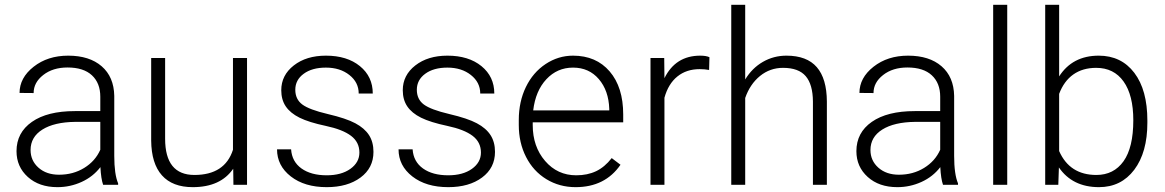

<svg xmlns="http://www.w3.org/2000/svg" viewBox="-20 -770 4853 800"><path d="M48.8 -140.1Q48.8 -217.3 113 -262.2Q177.2 -307.1 292 -307.1H397.9V-367.2Q397.9 -423.8 363 -456.3Q328.1 -488.8 261.2 -488.8Q200.2 -488.8 160.2 -457.5Q120.1 -426.3 120.1 -382.3L61.5 -382.8Q61.5 -445.8 120.1 -491.9Q178.7 -538.1 264.2 -538.1Q352.5 -538.1 403.6 -493.9Q454.6 -449.7 456.1 -370.6V-120.6Q456.1 -43.9 472.2 -5.9V0H409.7Q400.9 -24.9 398.4 -73.7Q367.7 -33.7 320.1 -12Q272.5 9.8 219.2 9.8Q143.1 9.8 95.9 -32.7Q48.8 -75.2 48.8 -140.1ZM107.4 -145Q107.4 -100.6 140.4 -71.3Q173.3 -42 226.1 -42Q284.7 -42 330.8 -70.3Q377 -98.6 397.9 -146V-262.2H293.5Q206.1 -261.2 156.7 -230.2Q107.4 -199.2 107.4 -145Z M609.9 -184.6V-528.3H668V-191.9Q668 -41 790 -41Q917 -41 950.7 -146V-528.3H1009.3V0H952.6L951.7 -66.9Q898.9 9.8 783.2 9.8Q698.7 9.8 654.8 -39.3Q610.8 -88.4 609.9 -184.6Z M1134.3 -147.9H1192.9Q1196.3 -96.7 1236.1 -68.1Q1275.9 -39.6 1341.3 -39.6Q1402.3 -39.6 1439.9 -66.4Q1477.5 -93.3 1477.5 -134.3Q1477.5 -177.7 1442.6 -204.1Q1407.7 -230.5 1337.4 -245.4Q1267.1 -260.3 1228.3 -279.5Q1189.5 -298.8 1170.7 -326.7Q1151.9 -354.5 1151.9 -394Q1151.9 -456.5 1204.1 -497.3Q1256.3 -538.1 1337.9 -538.1Q1426.3 -538.1 1479.7 -494.4Q1533.2 -450.7 1533.2 -380.4H1474.6Q1474.6 -426.8 1435.8 -457.5Q1397 -488.3 1337.9 -488.3Q1280.3 -488.3 1245.4 -462.6Q1210.4 -437 1210.4 -396Q1210.4 -356.4 1239.5 -334.7Q1268.6 -313 1345.5 -294.9Q1422.4 -276.9 1460.7 -256.3Q1499 -235.8 1517.6 -207Q1536.1 -178.2 1536.1 -137.2Q1536.1 -70.3 1482.2 -30.3Q1428.2 9.8 1341.3 9.8Q1249 9.8 1191.7 -34.9Q1134.3 -79.6 1134.3 -147.9Z M1640.6 -147.9H1699.2Q1702.6 -96.7 1742.4 -68.1Q1782.2 -39.6 1847.7 -39.6Q1908.7 -39.6 1946.3 -66.4Q1983.9 -93.3 1983.9 -134.3Q1983.9 -177.7 1949 -204.1Q1914.1 -230.5 1843.8 -245.4Q1773.4 -260.3 1734.6 -279.5Q1695.8 -298.8 1677 -326.7Q1658.2 -354.5 1658.2 -394Q1658.2 -456.5 1710.4 -497.3Q1762.7 -538.1 1844.2 -538.1Q1932.6 -538.1 1986.1 -494.4Q2039.6 -450.7 2039.6 -380.4H1981Q1981 -426.8 1942.1 -457.5Q1903.3 -488.3 1844.2 -488.3Q1786.6 -488.3 1751.7 -462.6Q1716.8 -437 1716.8 -396Q1716.8 -356.4 1745.8 -334.7Q1774.9 -313 1851.8 -294.9Q1928.7 -276.9 1967 -256.3Q2005.4 -235.8 2023.9 -207Q2042.5 -178.2 2042.5 -137.2Q2042.5 -70.3 1988.5 -30.3Q1934.6 9.8 1847.7 9.8Q1755.4 9.8 1698 -34.9Q1640.6 -79.6 1640.6 -147.9Z M2141.6 -249V-270Q2141.6 -346.2 2171.1 -407.2Q2200.7 -468.3 2253.4 -503.2Q2306.2 -538.1 2367.7 -538.1Q2463.9 -538.1 2520.3 -472.4Q2576.7 -406.7 2576.7 -293V-260.3H2199.7V-249Q2199.7 -159.2 2251.2 -99.4Q2302.7 -39.6 2380.9 -39.6Q2427.7 -39.6 2463.6 -56.6Q2499.5 -73.7 2528.8 -111.3L2565.4 -83.5Q2501 9.8 2378.4 9.8Q2311 9.8 2256.6 -23.4Q2202.1 -56.6 2171.9 -116Q2141.6 -175.3 2141.6 -249ZM2201.7 -310.1H2518.6V-316.4Q2516.1 -392.6 2475.1 -440.4Q2434.1 -488.3 2367.7 -488.3Q2301.8 -488.3 2256.6 -439.9Q2211.4 -391.6 2201.7 -310.1Z M2690.4 0V-528.3H2747.6L2748.5 -444.3Q2794.9 -538.1 2897.5 -538.1Q2921.9 -538.1 2936 -531.7L2934.6 -478.5Q2916 -481.9 2895 -481.9Q2840.3 -481.9 2802.5 -451.4Q2764.6 -420.9 2748.5 -362.8V0Z M3026.9 0V-750H3085V-439Q3113.8 -486.3 3158.7 -512.2Q3203.6 -538.1 3256.8 -538.1Q3341.8 -538.1 3383.3 -490.2Q3424.8 -442.4 3425.3 -346.7V0H3367.2V-347.2Q3366.7 -418 3337.2 -452.6Q3307.6 -487.3 3242.7 -487.3Q3188.5 -487.3 3146.7 -453.4Q3105 -419.4 3085 -361.8V0Z M3548.3 -140.1Q3548.3 -217.3 3612.5 -262.2Q3676.8 -307.1 3791.5 -307.1H3897.5V-367.2Q3897.5 -423.8 3862.5 -456.3Q3827.6 -488.8 3760.7 -488.8Q3699.7 -488.8 3659.7 -457.5Q3619.6 -426.3 3619.6 -382.3L3561 -382.8Q3561 -445.8 3619.6 -491.9Q3678.2 -538.1 3763.7 -538.1Q3852.1 -538.1 3903.1 -493.9Q3954.1 -449.7 3955.6 -370.6V-120.6Q3955.6 -43.9 3971.7 -5.9V0H3909.2Q3900.4 -24.9 3897.9 -73.7Q3867.2 -33.7 3819.6 -12Q3772 9.8 3718.8 9.8Q3642.6 9.8 3595.5 -32.7Q3548.3 -75.2 3548.3 -140.1ZM3606.9 -145Q3606.9 -100.6 3639.9 -71.3Q3672.9 -42 3725.6 -42Q3784.2 -42 3830.3 -70.3Q3876.5 -98.6 3897.5 -146V-262.2H3793Q3705.6 -261.2 3656.2 -230.2Q3606.9 -199.2 3606.9 -145Z M4118.2 0V-750H4176.8V0Z M4335 0V-750H4393.1V-451.7Q4448.7 -538.1 4558.1 -538.1Q4651.9 -538.1 4706.3 -466.6Q4760.7 -395 4760.7 -267.6V-258.8Q4760.7 -135.3 4706.1 -62.7Q4651.4 9.8 4559.1 9.8Q4448.7 9.8 4392.1 -72.3L4389.6 0ZM4393.1 -140.6Q4437 -41 4548.3 -41Q4620.6 -41 4661.4 -98.1Q4702.1 -155.3 4702.1 -269Q4702.1 -373.5 4661.6 -430.4Q4621.1 -487.3 4547.4 -487.3Q4491.2 -487.3 4452.1 -459.7Q4413.1 -432.1 4393.1 -378.9Z"/></svg>

Font: Roboto Light
Style: Regular
Weight: 300
Designer: Google
Version: Version 2.137; 2017